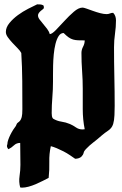

<svg xmlns="http://www.w3.org/2000/svg" viewBox="-20 -726 560 884"><path d="M151 -706Q159 -706 166 -705.5Q173 -705 180 -701Q182 -698 182 -690Q182 -687 178 -684Q174 -681 168.5 -676.5Q163 -672 159 -666.5Q155 -661 155 -655Q155 -646 162 -636.5Q169 -627 178.5 -616Q188 -605 197 -593Q206 -581 209 -569Q219 -569 237.5 -588Q256 -607 277 -630Q298 -653 320 -672Q342 -691 360 -691Q365 -691 378 -686.5Q391 -682 407.5 -676Q424 -670 441 -665.5Q458 -661 471 -661Q479 -661 486 -664Q493 -667 501 -667Q514 -654 514 -632Q514 -602 509.5 -571Q505 -540 505 -508Q505 -440 506.5 -373Q508 -306 508 -238Q508 -220 507 -196Q506 -172 501 -155Q495 -136 478.5 -125Q462 -114 448 -102Q429 -85 410.5 -71Q392 -57 375 -39Q367 -31 365 -22Q363 -13 355 -5Q350 0 342 2.5Q334 5 326 5Q316 -2 302 -11.5Q288 -21 272.5 -29Q257 -37 241.5 -43.5Q226 -50 214 -53Q206 -17 207 19.5Q208 56 204 93Q192 99 176.5 107Q161 115 144.5 122Q128 129 111.5 133.5Q95 138 81 138L73 137Q66 111 70 85Q74 59 74 33L73 -68Q56 -68 44.5 -57Q33 -46 19 -39Q12 -46 12 -55Q12 -57 14 -63Q14 -71 18 -82.5Q22 -94 28 -106Q34 -118 41 -129Q48 -140 53 -146Q57 -158 62.5 -161.5Q68 -165 72.5 -170.5Q77 -176 80 -187Q83 -198 83 -224Q83 -288 82.5 -353Q82 -418 78 -482Q73 -492 61 -504Q49 -516 37 -529Q25 -542 16 -554.5Q7 -567 7 -579Q7 -600 23.5 -620Q40 -640 62.5 -656.5Q85 -673 109.5 -685.5Q134 -698 151 -706ZM224 -350Q224 -314 221 -277.5Q218 -241 218 -205Q218 -198 219 -191.5Q220 -185 224 -180Q242 -169 262.5 -166Q283 -163 302 -155Q316 -149 329.5 -139.5Q343 -130 360 -130L370 -131Q361 -176 361 -223.5Q361 -271 361 -317Q361 -358 358 -399Q355 -440 355 -482Q355 -497 362.5 -511Q370 -525 370 -540Q352 -540 339.5 -540.5Q327 -541 316.5 -544Q306 -547 296 -554Q286 -561 273 -574Q259 -574 250 -560Q241 -546 235.5 -524Q230 -502 227.5 -475.5Q225 -449 224.5 -424Q224 -399 224 -379Q224 -359 224 -350Z"/></svg>

Font: CAT Schmalfette Thannhaeuser
Style: Regular
Weight: 700
Designer: Peter Wiegel nach Herbert Thanhaeuser 1939/40
Foundry: CAT-Fonts, Peter Wiegel
Version: Version 1.000